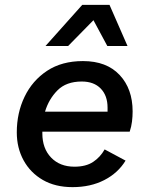

<svg xmlns="http://www.w3.org/2000/svg" viewBox="-20 -760 615 789"><path d="M278 9Q207 9 156 -20.5Q105 -50 77 -101Q49 -152 49 -216Q49 -296 81 -362.5Q113 -429 173.5 -469Q234 -509 321 -509Q418 -509 471.5 -452Q525 -395 525 -302Q525 -282 522.5 -261Q520 -240 513 -219H154Q154 -216 154 -212Q154 -150 190 -112.5Q226 -75 286 -75Q333 -75 362.5 -94.5Q392 -114 410 -146L496 -100Q465 -49 408.5 -20Q352 9 278 9ZM316 -425Q252 -425 216 -388.5Q180 -352 165 -301H422Q422 -309 422 -318Q422 -367 394 -396Q366 -425 316 -425ZM167 -571 318 -740H430L504 -571H421L364 -677L260 -571Z"/></svg>

Font: Work Sans Medium
Style: Italic
Weight: 500
Italic angle: -13°
Designer: Wei Huang
Foundry: Wei Huang
Version: Version 2.012; ttfautohint (v1.8.3)